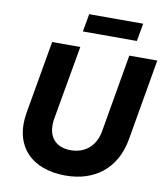

<svg xmlns="http://www.w3.org/2000/svg" viewBox="-96 -967 925 1061"><g transform="rotate(10 366.5 -436.5)"><path d="M343 14C504 14 624 -74 654 -243L733 -700H576L500 -260C484 -174 424 -129 347 -129C262 -129 211 -184 228 -285L301 -700H143L72 -292C38 -95 158 14 343 14ZM300 -787H603L621 -887H318Z"/></g></svg>

Font: Fixel Display
Style: Bold Italic
Weight: 700
Italic angle: -10°
Designer: AlfaBravo + MacPaw
Foundry: Kyrylo Tkachov, Marchela Mozhyna, Serhii Makarenko, Maria Weinstein, Zakhar Kryvoshyya
Version: Version 1.210;Glyphs 3.2 (3217)